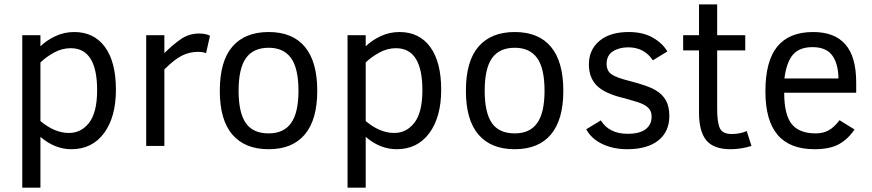

<svg xmlns="http://www.w3.org/2000/svg" viewBox="-20 -675 4031 888"><path d="M516.1 -259.8Q516.1 -133.8 461.2 -59.3Q406.2 15.1 310.1 15.1Q233.4 15.1 167 -42V192.9H83V-512.2H167V-460.9Q195.8 -488.8 236.3 -507.8Q276.9 -526.9 323.2 -526.9Q414.6 -526.9 465.3 -457.8Q516.1 -388.7 516.1 -259.8ZM429.2 -257.8Q429.2 -452.1 307.1 -452.1Q267.1 -452.1 230.5 -432.1Q193.8 -412.1 167 -386.2V-115.2Q232.4 -60.1 298.8 -60.1Q356 -60.1 392.6 -107.9Q429.2 -155.8 429.2 -257.8Z M933.1 -429.2Q919.4 -435.1 894 -435.1Q856.4 -435.1 821.5 -417.7Q786.6 -400.4 740.2 -354V0H656.2V-512.2H740.2V-429.2Q775.4 -464.8 814.2 -492.4Q853 -520 900.4 -520Q932.1 -520 951.2 -509.8Z M1447.3 -254.9Q1447.3 -121.6 1389.9 -53.2Q1332.5 15.1 1222.7 15.1Q1112.8 15.1 1054.7 -52.5Q996.6 -120.1 996.6 -254.9Q996.6 -392.1 1054.9 -459.5Q1113.3 -526.9 1222.7 -526.9Q1333 -526.9 1390.1 -458.3Q1447.3 -389.6 1447.3 -254.9ZM1360.4 -254.9Q1360.4 -359.4 1325.9 -406.7Q1291.5 -454.1 1222.7 -454.1Q1151.9 -454.1 1117.7 -406.5Q1083.5 -358.9 1083.5 -254.9Q1083.5 -154.8 1116.5 -106.4Q1149.4 -58.1 1222.7 -58.1Q1292.5 -58.1 1326.4 -106Q1360.4 -153.8 1360.4 -254.9Z M2020.5 -259.8Q2020.5 -133.8 1965.6 -59.3Q1910.6 15.1 1814.5 15.1Q1737.8 15.1 1671.4 -42V192.9H1587.4V-512.2H1671.4V-460.9Q1700.2 -488.8 1740.7 -507.8Q1781.2 -526.9 1827.6 -526.9Q1918.9 -526.9 1969.7 -457.8Q2020.5 -388.7 2020.5 -259.8ZM1933.6 -257.8Q1933.6 -452.1 1811.5 -452.1Q1771.5 -452.1 1734.9 -432.1Q1698.2 -412.1 1671.4 -386.2V-115.2Q1736.8 -60.1 1803.2 -60.1Q1860.4 -60.1 1897 -107.9Q1933.6 -155.8 1933.6 -257.8Z M2585.4 -254.9Q2585.4 -121.6 2528.1 -53.2Q2470.7 15.1 2360.8 15.1Q2251 15.1 2192.9 -52.5Q2134.8 -120.1 2134.8 -254.9Q2134.8 -392.1 2193.1 -459.5Q2251.5 -526.9 2360.8 -526.9Q2471.2 -526.9 2528.3 -458.3Q2585.4 -389.6 2585.4 -254.9ZM2498.5 -254.9Q2498.5 -359.4 2464.1 -406.7Q2429.7 -454.1 2360.8 -454.1Q2290 -454.1 2255.9 -406.5Q2221.7 -358.9 2221.7 -254.9Q2221.7 -154.8 2254.6 -106.4Q2287.6 -58.1 2360.8 -58.1Q2430.7 -58.1 2464.6 -106Q2498.5 -153.8 2498.5 -254.9Z M3075.7 -138.2Q3075.7 -66.4 3024.9 -25.6Q2974.1 15.1 2880.4 15.1Q2816.4 15.1 2765.6 -9Q2714.8 -33.2 2691.4 -77.1L2758.8 -118.2Q2797.4 -56.2 2882.8 -56.2Q2938.5 -56.2 2966.1 -77.4Q2993.7 -98.6 2993.7 -134.8Q2993.7 -156.2 2983.9 -169.7Q2974.1 -183.1 2953.6 -193.1Q2933.1 -203.1 2869.6 -220.2Q2778.3 -241.2 2741 -278.3Q2703.6 -315.4 2703.6 -377Q2703.6 -444.8 2752.4 -485.8Q2801.3 -526.9 2887.7 -526.9Q2954.6 -526.9 3000 -500.5Q3045.4 -474.1 3066.4 -437L2999.5 -396Q2959.5 -456.1 2885.7 -456.1Q2843.8 -456.1 2814.7 -437.5Q2785.6 -418.9 2785.6 -379.9Q2785.6 -345.2 2811 -329.6Q2836.4 -314 2890.6 -300.8Q2977.5 -278.3 3010.7 -258.8Q3043.9 -239.3 3059.8 -210.7Q3075.7 -182.1 3075.7 -138.2Z M3455.6 0Q3406.7 15.1 3358.9 15.1Q3280.8 15.1 3246.8 -25.9Q3212.9 -66.9 3212.9 -154.8V-441.9H3139.6V-512.2H3212.9V-654.8H3296.9V-512.2H3426.8V-441.9H3296.9V-170.9Q3296.9 -108.9 3309.3 -82Q3321.8 -55.2 3364.7 -55.2Q3401.9 -55.2 3433.6 -68.8Z M3606.9 -246.1Q3606.9 -144.5 3641.6 -101.3Q3676.3 -58.1 3752.9 -58.1Q3787.1 -58.1 3813 -72.5Q3838.9 -86.9 3862.8 -119.1L3932.1 -76.2Q3902.8 -32.2 3860.8 -8.5Q3818.8 15.1 3747.1 15.1Q3632.8 15.1 3576.4 -51.3Q3520 -117.7 3520 -252Q3520 -392.6 3575 -459.7Q3629.9 -526.9 3740.7 -526.9Q3840.3 -526.9 3890.1 -469.5Q3939.9 -412.1 3939.9 -293V-246.1ZM3857.9 -312Q3856.9 -380.9 3828.9 -418.9Q3800.8 -457 3737.8 -457Q3677.7 -457 3647.7 -422.6Q3617.7 -388.2 3607.9 -312Z"/></svg>

Font: Lorenzo Sans
Style: Regular
Weight: 400
Foundry: Intel Corporation
Version: Version 1.00; ttfautohint (v1.5)